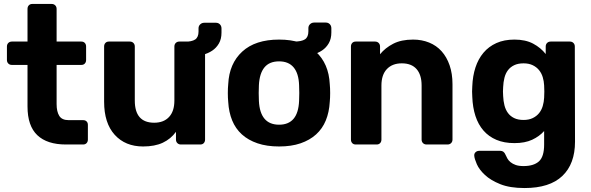

<svg xmlns="http://www.w3.org/2000/svg" viewBox="-20 -730 2988 970"><path d="M313 0Q218 0 168.5 -47Q119 -94 119 -192V-402H40Q29 -402 22 -409Q15 -416 15 -427V-495Q15 -506 22 -513Q29 -520 40 -520H119V-685Q119 -696 125.5 -703Q132 -710 143 -710H241Q252 -710 259 -703Q266 -696 266 -685V-520H391Q402 -520 408.5 -513Q415 -506 415 -495V-427Q415 -416 408.5 -409Q402 -402 391 -402H266V-204Q266 -166 279.5 -144.5Q293 -123 327 -123H400Q411 -123 417.5 -116.5Q424 -110 424 -99V-25Q424 -14 417.5 -7Q411 0 400 0Z M703 10Q613 10 559.5 -49Q506 -108 506 -216V-495Q506 -506 512.5 -513Q519 -520 530 -520H636Q647 -520 654 -513Q661 -506 661 -495V-222Q661 -110 759 -110Q807 -110 834 -139Q861 -168 861 -222V-495Q861 -506 868 -513Q875 -520 886 -520H992Q1003 -520 1009.5 -513Q1016 -506 1016 -495V-25Q1016 -14 1009.5 -7Q1003 0 992 0H894Q883 0 876 -7Q869 -14 869 -25V-64Q843 -28 802.5 -9Q762 10 703 10ZM910 -519Q949 -519 966 -530.5Q983 -542 983 -571V-587Q983 -599 991.5 -607Q1000 -615 1012 -615H1071Q1083 -615 1091 -607Q1099 -599 1099 -586V-565Q1099 -533 1086 -510.5Q1073 -488 1052 -474Q1031 -460 1005 -453.5Q979 -447 952 -447Q941 -447 931 -448Q921 -449 911 -451Z M1390 10Q1328 10 1281 -6Q1234 -22 1202 -51Q1170 -80 1153 -121.5Q1136 -163 1133 -215Q1131 -235 1131 -260Q1131 -285 1133 -305Q1138 -409 1204 -469.5Q1270 -530 1390 -530Q1509 -530 1575 -469.5Q1641 -409 1646 -305Q1648 -285 1648 -260Q1648 -235 1646 -215Q1643 -163 1626 -121.5Q1609 -80 1577 -51Q1545 -22 1498.5 -6Q1452 10 1390 10ZM1390 -100Q1486 -100 1491 -220Q1492 -235 1492 -260Q1492 -285 1491 -300Q1489 -359 1463.5 -389.5Q1438 -420 1390 -420Q1341 -420 1316 -389.5Q1291 -359 1288 -300Q1287 -285 1287 -260Q1287 -235 1288 -220Q1294 -100 1390 -100ZM1465 -520Q1504 -520 1521 -531.5Q1538 -543 1538 -572V-588Q1538 -600 1546.5 -608Q1555 -616 1567 -616H1626Q1638 -616 1646 -608Q1654 -600 1654 -587V-566Q1654 -534 1641 -511.5Q1628 -489 1607 -475Q1586 -461 1560 -454.5Q1534 -448 1507 -448Q1496 -448 1486 -449Q1476 -450 1466 -452Z M1777 0Q1766 0 1759.5 -7Q1753 -14 1753 -25V-495Q1753 -506 1759.5 -513Q1766 -520 1777 -520H1875Q1886 -520 1893 -513Q1900 -506 1900 -495V-456Q1926 -488 1966.5 -509Q2007 -530 2067 -530Q2111 -530 2148 -515Q2185 -500 2211 -471Q2237 -442 2251.5 -400Q2266 -358 2266 -305V-25Q2266 -14 2259 -7Q2252 0 2241 0H2135Q2124 0 2117 -7Q2110 -14 2110 -25V-298Q2110 -352 2084.5 -381Q2059 -410 2010 -410Q1962 -410 1934.5 -381Q1907 -352 1907 -298V-25Q1907 -14 1900.5 -7Q1894 0 1883 0Z M2630 220Q2556 220 2507.5 200.5Q2459 181 2430 154Q2401 127 2389 99.5Q2377 72 2376 57Q2375 46 2382.5 39Q2390 32 2401 32H2508Q2526 32 2534 52Q2538 61 2543.5 71Q2549 81 2559.5 89.5Q2570 98 2585.5 103.5Q2601 109 2625 109Q2676 109 2702.5 85.5Q2729 62 2729 0V-68Q2705 -41 2668.5 -24Q2632 -7 2579 -7Q2527 -7 2488 -23.5Q2449 -40 2422.5 -70.5Q2396 -101 2382 -144Q2368 -187 2366 -241Q2365 -256 2365 -267.5Q2365 -279 2366 -294Q2368 -346 2382 -389Q2396 -432 2422.5 -463.5Q2449 -495 2488 -512.5Q2527 -530 2579 -530Q2635 -530 2673.5 -509.5Q2712 -489 2737 -457V-495Q2737 -506 2744 -513Q2751 -520 2762 -520H2859Q2870 -520 2877 -513Q2884 -506 2884 -495L2885 -14Q2885 98 2821 159Q2757 220 2630 220ZM2625 -124Q2652 -124 2671.5 -133.5Q2691 -143 2703.5 -158.5Q2716 -174 2722 -194.5Q2728 -215 2729 -236Q2730 -247 2730 -267.5Q2730 -288 2729 -299Q2728 -320 2722 -340Q2716 -360 2703.5 -375.5Q2691 -391 2671.5 -400.5Q2652 -410 2625 -410Q2597 -410 2577.5 -400.5Q2558 -391 2546 -375Q2534 -359 2528.5 -337Q2523 -315 2522 -291Q2520 -268 2522 -244Q2523 -220 2528.5 -198Q2534 -176 2546 -159.5Q2558 -143 2577.5 -133.5Q2597 -124 2625 -124Z"/></svg>

Font: Fz Rubik SemBd
Style: Regular
Weight: 600
Designer: Hubert and Fischer
Foundry: Hubert and Fischer
Version: Vit hóa bi FontZin.com